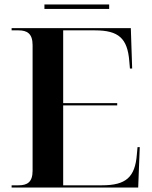

<svg xmlns="http://www.w3.org/2000/svg" viewBox="-20 -840 682 860"><path d="M179 -800H469V-820H179ZM32 0H599L606 -181H596L593 -148C585 -46 544 -10 437 -10H263V-368H505V-378H263V-704H406C511 -704 551 -668 559 -567L562 -533H572L566 -714H32V-704H63C101 -704 126 -690 126 -638V-75C126 -23 101 -10 63 -10H32Z"/></svg>

Font: Noto Serif Display SemiBold
Style: Regular
Weight: 600
Designer: Monotype Design Team
Foundry: Monotype Imaging Inc.
Version: Version 2.009